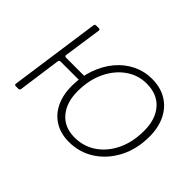

<svg xmlns="http://www.w3.org/2000/svg" viewBox="-104 -775 1020 1020"><g transform="rotate(45 406.5 -265.0)"><path d="M477 10Q415 10 370 -17.5Q325 -45 301 -95Q277 -145 277 -211Q277 -282 298.5 -342Q320 -402 357.5 -446.5Q395 -491 445 -515.5Q495 -540 552 -540Q617 -540 663.5 -511.5Q710 -483 735 -432Q760 -381 760 -313Q760 -219 722 -146Q684 -73 620 -31.5Q556 10 477 10ZM69 0Q63 0 60.5 -2.5Q58 -5 59 -10L131 -520Q132 -530 141 -530H163Q172 -530 171 -520L140 -306Q139 -301 142 -298.5Q145 -296 150 -296H301Q307 -296 307 -290L303 -267Q303 -261 296 -261H142Q138 -261 135.5 -258Q133 -255 132 -250L99 -12Q98 0 87 0ZM481 -28Q549 -28 602.5 -64.5Q656 -101 687 -165.5Q718 -230 718 -315Q718 -401 674 -451.5Q630 -502 550 -502Q486 -502 433.5 -465Q381 -428 350 -363Q319 -298 319 -214Q319 -129 362 -78.5Q405 -28 481 -28Z"/></g></svg>

Font: Libre Franklin Thin
Style: Italic
Weight: 100
Italic angle: -8°
Designer: Pablo Impallari, Rodrigo Fuenzalida, Nhung Nguyen
Foundry: Impallari Type
Version: Version 3.000